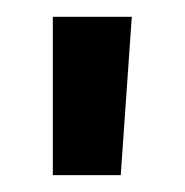

<svg xmlns="http://www.w3.org/2000/svg" viewBox="-20 -664 221 229"><path d="M43 -455.1V-644H137.2L124 -455.1Z"/></svg>

Font: Kanit
Style: Regular
Weight: 400
Designer: Katatrad Team
Foundry: CadsonDemak
Version: Version 1.000;PS 001.000;hotconv 1.0.88;makeotf.lib2.5.64775